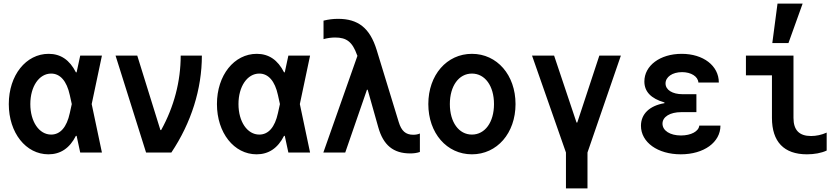

<svg xmlns="http://www.w3.org/2000/svg" viewBox="-20 -850 4680 1070"><path d="M251 -550C125 -550 29 -431 29 -270C29 -110 124 10 250 10C317 10 368 -24 403 -93H407L427 0H548L491 -270L548 -540H427L407 -447H403C368 -516 318 -550 251 -550ZM369 -220C352 -141 316 -100 265 -100C198 -100 149 -172 149 -270C149 -368 198 -440 265 -440C315 -440 352 -399 369 -320L380 -270Z M794 0H935C1046 -166 1105 -354 1105 -540H987C987 -397 950 -255 878 -125H874L745 -540H624Z M1411 -550C1285 -550 1189 -431 1189 -270C1189 -110 1284 10 1410 10C1477 10 1528 -24 1563 -93H1567L1587 0H1708L1651 -270L1708 -540H1587L1567 -447H1563C1528 -516 1478 -550 1411 -550ZM1529 -220C1512 -141 1476 -100 1425 -100C1358 -100 1309 -172 1309 -270C1309 -368 1358 -440 1425 -440C1475 -440 1512 -399 1529 -320L1540 -270Z M1782 0H1904L2025 -350H2029L2088 -141C2116 -41 2172 5 2266 5C2285 5 2302 3 2320 -3V-106C2309 -101 2296 -99 2283 -99C2241 -99 2217 -120 2202 -170L2079 -572C2041 -695 1975 -745 1864 -745C1837 -745 1812 -742 1783 -735V-632C1805 -638 1826 -641 1848 -641C1912 -641 1944 -616 1970 -543L1972 -539Z M2610 10C2750 10 2853 -108 2853 -270C2853 -432 2750 -550 2610 -550C2470 -550 2367 -432 2367 -270C2367 -108 2470 10 2610 10ZM2610 -100C2537 -100 2487 -169 2487 -270C2487 -371 2537 -440 2610 -440C2683 -440 2733 -371 2733 -270C2733 -169 2683 -100 2610 -100Z M3134 200H3254V0L3440 -540H3320L3197 -167H3193L3068 -540H2945L3134 0Z M3872 -390H3986C3986 -484 3899 -550 3779 -550C3658 -550 3571 -484 3571 -396C3571 -340 3607 -301 3683 -279V-275C3600 -261 3552 -215 3552 -149C3552 -57 3645 10 3774 10C3903 10 3995 -57 3995 -150H3877C3874 -118 3831 -95 3775 -95C3714 -95 3672 -122 3672 -161C3672 -199 3714 -225 3776 -225H3861V-325H3784C3727 -325 3689 -349 3689 -385C3689 -421 3727 -448 3781 -448C3831 -448 3870 -424 3872 -390Z M4402 -540H4137V-430H4282V-193C4282 -60 4349 10 4477 10C4518 10 4557 3 4587 -11V-111C4558 -98 4528 -92 4500 -92C4434 -92 4402 -125 4402 -193ZM4453 -830H4313L4284 -610H4374Z"/></svg>

Font: CommitMono-dimboump
Style: Bold
Weight: 700
Monospace: yes
Designer: Eigil Nikolajsen
Foundry: Eigil Nikolajsen
Version: Version 1.143